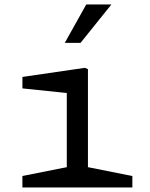

<svg xmlns="http://www.w3.org/2000/svg" viewBox="-20 -826 660 846"><path d="M78.7 -50.5 296.7 -93.8 274.3 -52.2V-445.5L300.3 -413.5L78.8 -436.5V-487L354.3 -527.2L367.5 -521.2V-52.2L345.2 -93.8L563.2 -50.5V0H78.7ZM470.8 -806.2H360L265.5 -637.2H335Z"/></svg>

Font: Monaspace Xenon Var
Style: Regular
Weight: 400
Designer: Riley Cran and the Lettermatic Team
Version: Version 1.000 (Monaspace Xenon Var)